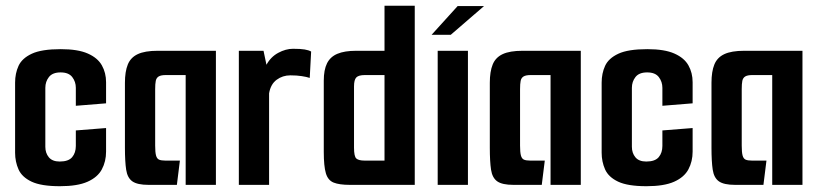

<svg xmlns="http://www.w3.org/2000/svg" viewBox="-20 -648 2873 673"><path d="M189.9 4.7Q124.4 4.7 90.6 -11.3Q56.8 -27.3 44.9 -54.3Q32.9 -81.3 32.9 -112.6V-358.4Q32.9 -390.7 45 -417.2Q57.2 -443.7 91.5 -459.7Q125.7 -475.7 193 -475.7Q253.3 -475.7 287.9 -460.3Q322.5 -445 337.1 -418.8Q351.8 -392.7 351.8 -359.8V-285.8L245.8 -277.2V-340.2Q245.8 -361.4 233.3 -377.8Q220.8 -394.2 192.3 -394.2Q164.2 -394.2 151.5 -378Q138.9 -361.8 138.9 -340.2V-133.4Q138.9 -111.6 151.2 -96.7Q163.5 -81.8 189.3 -81.8Q220.1 -81.8 233 -97.2Q245.8 -112.6 245.8 -136.5V-190.8L351.8 -199.2V-116.6Q351.8 -82 337 -54.4Q322.2 -26.7 286.9 -11Q251.6 4.7 189.9 4.7Z M500.8 0Q461.5 0 444 -12.3Q426.5 -24.6 422.2 -53.3Q417.9 -81.9 417.9 -130.3V-357.9Q417.9 -396.9 427.9 -421.7Q437.8 -446.4 462.8 -458.2Q487.8 -470 532.8 -470H736.8V0H630.8V-384.9H561.1Q544.3 -384.9 536.2 -380Q528.2 -375.1 526 -364.6Q523.9 -354 523.9 -335.5V-137.4Q523.9 -114.3 526.9 -103.1Q529.9 -91.9 537.4 -88.5Q544.9 -85.1 559.4 -85.1H610.6L600 0Z M817.2 0V-470H903.7L914 -421Q929 -448.6 955.3 -462.8Q981.6 -477 1007 -477Q1033.6 -477 1047.8 -474.6Q1062 -472.3 1070.6 -467.3L1065.7 -374.9Q1054.7 -378.6 1037.5 -381.2Q1020.4 -383.9 997.8 -383.9Q970.7 -383.9 949.7 -368.4Q928.6 -352.9 923.2 -320.6V0Z M1206.4 0Q1169.4 0 1149.5 -8Q1129.5 -16 1122.2 -40.8Q1114.9 -65.6 1114.9 -115.6V-365.2Q1114.9 -403.2 1126.3 -426.1Q1137.8 -449.1 1162.8 -459.5Q1187.7 -470 1228.4 -470H1327.8V-628H1433.8V0ZM1327.8 -85.1V-384.9H1259.1Q1236.9 -384.9 1228.9 -376.5Q1220.9 -368.2 1220.9 -345V-130.3Q1220.9 -99.5 1229.1 -92.3Q1237.3 -85.1 1258.3 -85.1Z M1514.2 -470H1620.2V0H1514.2ZM1492.9 -526.1 1584.1 -626.7H1676.6L1560.1 -526.1Z M1779.8 0Q1740.5 0 1723 -12.3Q1705.5 -24.6 1701.2 -53.3Q1696.9 -81.9 1696.9 -130.3V-357.9Q1696.9 -396.9 1706.9 -421.7Q1716.8 -446.4 1741.8 -458.2Q1766.8 -470 1811.8 -470H2015.8V0H1909.8V-384.9H1840.1Q1823.3 -384.9 1815.2 -380Q1807.2 -375.1 1805 -364.6Q1802.9 -354 1802.9 -335.5V-137.4Q1802.9 -114.3 1805.9 -103.1Q1808.9 -91.9 1816.4 -88.5Q1823.9 -85.1 1838.4 -85.1H1889.6L1879 0Z M2245.9 4.7Q2180.4 4.7 2146.6 -11.3Q2112.8 -27.3 2100.9 -54.3Q2088.9 -81.3 2088.9 -112.6V-358.4Q2088.9 -390.7 2101 -417.2Q2113.2 -443.7 2147.5 -459.7Q2181.7 -475.7 2249 -475.7Q2309.3 -475.7 2343.9 -460.3Q2378.5 -445 2393.1 -418.8Q2407.8 -392.7 2407.8 -359.8V-285.8L2301.8 -277.2V-340.2Q2301.8 -361.4 2289.3 -377.8Q2276.8 -394.2 2248.3 -394.2Q2220.2 -394.2 2207.5 -378Q2194.9 -361.8 2194.9 -340.2V-133.4Q2194.9 -111.6 2207.2 -96.7Q2219.5 -81.8 2245.3 -81.8Q2276.1 -81.8 2289 -97.2Q2301.8 -112.6 2301.8 -136.5V-190.8L2407.8 -199.2V-116.6Q2407.8 -82 2393 -54.4Q2378.2 -26.7 2342.9 -11Q2307.6 4.7 2245.9 4.7Z M2556.8 0Q2517.5 0 2500 -12.3Q2482.5 -24.6 2478.2 -53.3Q2473.9 -81.9 2473.9 -130.3V-357.9Q2473.9 -396.9 2483.9 -421.7Q2493.8 -446.4 2518.8 -458.2Q2543.8 -470 2588.8 -470H2792.8V0H2686.8V-384.9H2617.1Q2600.3 -384.9 2592.2 -380Q2584.2 -375.1 2582 -364.6Q2579.9 -354 2579.9 -335.5V-137.4Q2579.9 -114.3 2582.9 -103.1Q2585.9 -91.9 2593.4 -88.5Q2600.9 -85.1 2615.4 -85.1H2666.6L2656 0Z"/></svg>

Font: Smooch Sans Thin
Style: Regular
Weight: 100
Designer: Robert E. Leuschke
Foundry: Robert E. Leuschke
Version: Version 1.010